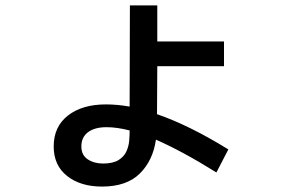

<svg xmlns="http://www.w3.org/2000/svg" viewBox="-20 -640 1040 708"><path d="M356 48Q277 48 227.5 9Q178 -30 178 -100Q178 -173 230.5 -214Q283 -255 371 -255Q412 -255 458 -247L459 -620H560V-487H806V-396H560L559 -219Q680 -177 822 -89L778 -4Q714 -44 658.5 -74Q603 -104 555 -125Q544 -48 495.5 0Q447 48 356 48ZM280 -100Q280 -68 303.5 -52.5Q327 -37 360 -37Q397 -37 417.5 -50Q438 -63 446.5 -82.5Q455 -102 456.5 -122Q458 -142 458 -156V-159Q411 -171 373 -171Q329 -171 304.5 -152.5Q280 -134 280 -100Z"/></svg>

Font: Murecho Medium
Style: Regular
Weight: 500
Designer: Neil Summerour
Foundry: Positype
Version: Version 1.010; ttfautohint (v1.8.3)